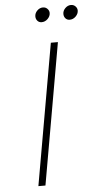

<svg xmlns="http://www.w3.org/2000/svg" viewBox="-59 -913 479 948"><g transform="rotate(-5 180.5 -438.5)"><path d="M215 -700H250L127 0H92ZM289 -836Q289 -852 301.5 -864.5Q314 -877 330 -877Q343 -877 352 -868Q361 -859 361 -847Q361 -831 348 -818Q335 -805 318 -805Q305 -805 297 -814Q289 -823 289 -836ZM150 -836Q150 -852 162.5 -864.5Q175 -877 191 -877Q204 -877 213 -868Q222 -859 222 -847Q222 -831 209 -818Q196 -805 179 -805Q166 -805 158 -814Q150 -823 150 -836Z"/></g></svg>

Font: Be Vietnam Thin
Style: Italic
Weight: 250
Italic angle: -9°
Designer: Gabriel Lam
Foundry: TypeRant
Version: Version 3.000